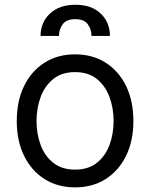

<svg xmlns="http://www.w3.org/2000/svg" viewBox="-20 -783 637 814"><path d="M298.3 11.4Q224.4 11.4 168.9 -23.8Q113.3 -58.9 82.2 -122.2Q51.1 -185.4 51.1 -269.9Q51.1 -355.1 82.2 -418.7Q113.3 -482.2 168.9 -517.4Q224.4 -552.6 298.3 -552.6Q372.2 -552.6 427.7 -517.4Q483.3 -482.2 514.4 -418.7Q545.5 -355.1 545.5 -269.9Q545.5 -185.4 514.4 -122.2Q483.3 -58.9 427.7 -23.8Q372.2 11.4 298.3 11.4ZM298.3 -63.9Q354.4 -63.9 390.6 -92.7Q426.8 -121.4 444.2 -168.3Q461.6 -215.2 461.6 -269.9Q461.6 -324.6 444.2 -371.8Q426.8 -419 390.6 -448.2Q354.4 -477.3 298.3 -477.3Q242.2 -477.3 206 -448.2Q169.7 -419 152.3 -371.8Q134.9 -324.6 134.9 -269.9Q134.9 -215.2 152.3 -168.3Q169.7 -121.4 206 -92.7Q242.2 -63.9 298.3 -63.9ZM152 -630.7Q152 -688.2 191.8 -725.5Q231.5 -762.8 299.7 -762.8Q367.9 -762.8 407 -725.5Q446 -688.2 446 -630.7H367.9Q367.9 -659.4 351.9 -680.6Q335.9 -701.7 299.7 -701.7Q261.4 -701.7 245.7 -680Q230.1 -658.4 230.1 -630.7Z"/></svg>

Font: Inter UI
Style: Regular
Weight: 400
Designer: Rasmus Andersson
Foundry: rsms
Version: 3.2;8d6f07862